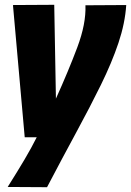

<svg xmlns="http://www.w3.org/2000/svg" viewBox="-20 -570 546 800"><path d="M336 -548 506 -549Q501 -473 473.5 -391Q446 -309 400.5 -216.5Q355 -124 297.5 -18Q240 88 176 210L12 209Q53 144 82 95Q111 46 133 2H83L34 -549L206 -550L213 -159Q265 -274 302 -372.5Q339 -471 336 -548Z"/></svg>

Font: Georama SemiCondensed Black
Style: Italic
Weight: 900
Width: 4
Italic angle: -9°
Designer: Jean-Baptiste Levee
Foundry: Production Type
Version: Version 1.000